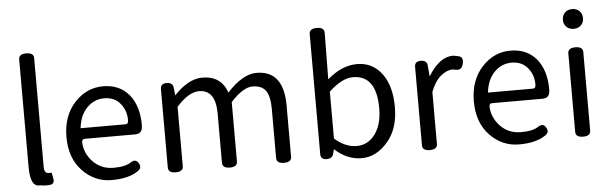

<svg xmlns="http://www.w3.org/2000/svg" viewBox="-50 -973 3689 1162"><g transform="rotate(-5 1794.5 -391.5)"><path d="M235 -27Q241 5 214.5 9Q188 13 151 7Q92 13 92 -108V-763Q92 -796 137.5 -796Q183 -796 183 -763V-102Q183 -63 209 -63H228Z M745 -25Q689 13 586.5 13Q484 13 410 -64Q336 -141 336 -269.5Q336 -398 409 -477.5Q482 -557 582.5 -557Q683 -557 740 -488.5Q797 -420 797 -302L796 -291Q793 -250 752 -250H446Q427 -250 428 -228Q431 -163 480 -111Q530 -60 604.5 -60Q679 -60 713 -85Q743 -103 759.5 -73Q776 -43 745 -25ZM426 -316H698Q717 -316 716 -339Q717 -397 681.5 -440.5Q646 -484 584 -484Q522 -484 478 -438.5Q434 -393 426 -316Z M1260 -332Q1260 -477 1159 -477Q1096 -477 1022 -394V-33Q1022 0 976.5 0Q931 0 931 -33V-510Q931 -543 968.5 -543Q1006 -543 1009 -510L1014 -464Q1101 -557 1186 -557Q1300 -557 1336 -453Q1431 -557 1515 -557Q1680 -557 1680 -344V-33Q1680 0 1634.5 0Q1589 0 1589 -33V-332Q1589 -408 1564.5 -442.5Q1540 -477 1483.5 -477Q1427 -477 1351 -394V-33Q1351 0 1305.5 0Q1260 0 1260 -33Z M1942 -56 1936 -32Q1930 0 1893.5 0Q1857 0 1857 -33V-763Q1857 -796 1902.5 -796Q1948 -796 1948 -763L1945 -480Q2033 -557 2126 -557Q2219 -557 2275.5 -482.5Q2332 -408 2332 -277Q2332 -146 2263 -66.5Q2194 13 2105.5 13Q2017 13 1942 -56ZM1948 -120Q2013 -63 2081.5 -63Q2150 -63 2193.5 -121.5Q2237 -180 2237 -279Q2237 -480 2094 -480Q2028 -480 1948 -405Z M2558 -444Q2626 -557 2710 -557L2741 -551Q2773 -545 2764.5 -505Q2756 -465 2723 -470L2699 -474Q2665 -474 2628 -444Q2591 -414 2566 -349V-33Q2566 0 2520.5 0Q2475 0 2475 -33V-510Q2475 -543 2512.5 -543Q2550 -543 2552 -510Z M3220 -25Q3164 13 3061.5 13Q2959 13 2885 -64Q2811 -141 2811 -269.5Q2811 -398 2884 -477.5Q2957 -557 3057.5 -557Q3158 -557 3215 -488.5Q3272 -420 3272 -302L3271 -291Q3268 -250 3227 -250H2921Q2902 -250 2903 -228Q2906 -163 2955 -111Q3005 -60 3079.5 -60Q3154 -60 3188 -85Q3218 -103 3234.5 -73Q3251 -43 3220 -25ZM2901 -316H3173Q3192 -316 3191 -339Q3192 -397 3156.5 -440.5Q3121 -484 3059 -484Q2997 -484 2953 -438.5Q2909 -393 2901 -316Z M3497 -33Q3497 0 3451.5 0Q3406 0 3406 -33V-510Q3406 -543 3451.5 -543Q3497 -543 3497 -510ZM3496 -671.5Q3479 -655 3452 -655Q3425 -655 3408 -671.5Q3391 -688 3391 -715Q3391 -742 3408 -758.5Q3425 -775 3452 -775Q3479 -775 3496 -758.5Q3513 -742 3513 -715Q3513 -688 3496 -671.5Z"/></g></svg>

Font: Raw Maruko Gothic CJK TC
Style: Regular
Weight: 400
Version: Version 1.001